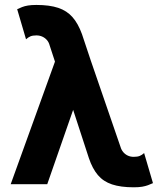

<svg xmlns="http://www.w3.org/2000/svg" viewBox="-20 -756 672 788"><path d="M352.5 -507.8 474.6 -153.1Q478.1 -140.9 485.9 -131.6Q493.8 -122.4 504.7 -117.3Q515.7 -112.3 528.8 -112.3Q544.3 -112.3 553.5 -116.1Q562.7 -119.8 571.5 -127.8L607.8 -4.4Q597.5 0.3 587.3 4.1Q577.1 7.9 563.5 10.3Q549.8 12.7 528.8 12.7Q475.4 12.7 439.7 0.8Q404 -11.1 381.7 -37.5Q359.4 -63.8 344.8 -107L280.2 -305.1L173.9 0H23.9L205.6 -503.1L183.7 -569.9Q180.5 -582.6 172.5 -591.7Q164.6 -600.7 153.6 -605.7Q142.6 -610.7 129.5 -610.7Q114 -610.7 104.8 -606.8Q95.6 -602.8 86.8 -594.8L50.5 -718.3Q60.8 -723.1 71 -727.1Q81.2 -731.1 95 -733.4Q108.8 -735.7 129.5 -735.7Q183.2 -735.7 218.9 -723.8Q254.6 -711.9 277.6 -685.6Q300.7 -659.3 316.4 -616Z"/></svg>

Font: Giphurs SC
Style: Regular
Weight: 400
Version: Version 0.920